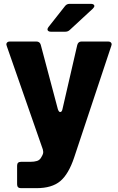

<svg xmlns="http://www.w3.org/2000/svg" viewBox="-20 -783 616 999"><path d="M89 196Q69 196 69 176V79Q69 59 89 59H137Q158 59 172.5 54.5Q187 50 195 35L201 24Q205 16 205 8Q205 3 203 -5L15 -544L13 -552Q13 -559 18 -563Q23 -567 31 -567H169Q187 -567 192 -550L281 -215Q286 -200 293 -200Q302 -200 305 -215L382 -549Q387 -567 404 -567H543Q551 -567 556 -563Q561 -559 561 -552L559 -544L366 36Q337 123 293.5 159.5Q250 196 170 196ZM244 -618Q236 -618 231.5 -621.5Q227 -625 227 -630Q227 -635 232 -642L318 -751Q327 -763 342 -763H453Q461 -763 466 -760Q471 -757 471 -752Q471 -746 463 -738L344 -628Q334 -618 320 -618Z"/></svg>

Font: Open Sauce Two Black
Style: Regular
Weight: 900
Designer: Alfredo Marco Pradil
Foundry: Creative Sauce Fz LLC
Version: Version 1.477